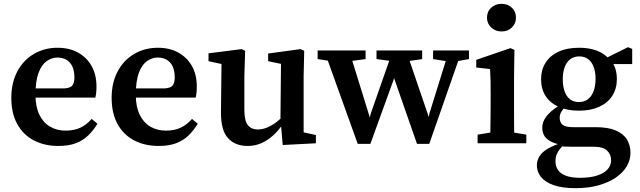

<svg xmlns="http://www.w3.org/2000/svg" viewBox="-20 -747 3336 1001"><path d="M285 14Q211 14 155.5 -15.5Q100 -45 69.5 -101Q39 -157 39 -237Q39 -316 70.5 -375Q102 -434 157 -466Q212 -498 280 -498Q341 -498 386.5 -473Q432 -448 457.5 -403Q483 -358 483 -296Q483 -279 481.5 -264Q480 -249 477 -238H99V-286H315Q348 -288 358 -302.5Q368 -317 368 -342Q368 -378 357 -401Q346 -424 326 -435.5Q306 -447 279 -447Q250 -447 223.5 -428.5Q197 -410 181 -367.5Q165 -325 165 -252Q165 -191 185 -149.5Q205 -108 240.5 -87Q276 -66 322 -66Q367 -66 399.5 -81.5Q432 -97 458 -127L488 -102Q467 -67 439.5 -40.5Q412 -14 374.5 0Q337 14 285 14Z M808 14Q734 14 678.5 -15.5Q623 -45 592.5 -101Q562 -157 562 -237Q562 -316 593.5 -375Q625 -434 680 -466Q735 -498 803 -498Q864 -498 909.5 -473Q955 -448 980.5 -403Q1006 -358 1006 -296Q1006 -279 1004.5 -264Q1003 -249 1000 -238H622V-286H838Q871 -288 881 -302.5Q891 -317 891 -342Q891 -378 880 -401Q869 -424 849 -435.5Q829 -447 802 -447Q773 -447 746.5 -428.5Q720 -410 704 -367.5Q688 -325 688 -252Q688 -191 708 -149.5Q728 -108 763.5 -87Q799 -66 845 -66Q890 -66 922.5 -81.5Q955 -97 981 -127L1011 -102Q990 -67 962.5 -40.5Q935 -14 897.5 0Q860 14 808 14Z M1271 14Q1206 14 1168.5 -27Q1131 -68 1132 -165L1135 -437L1164 -407L1067 -428V-469L1240 -491L1258 -482L1254 -350V-173Q1254 -118 1272 -95Q1290 -72 1324 -72Q1347 -72 1371 -81.5Q1395 -91 1418.5 -108.5Q1442 -126 1463 -148L1478 -104H1457Q1433 -67 1403.5 -40.5Q1374 -14 1341 0Q1308 14 1271 14ZM1454 9 1444 -107 1442 -108 1445 -414 1378 -428V-468L1547 -491L1566 -482L1563 -350V-57L1627 -43V0Z M1845 3 1670 -484H1800L1916 -109H1903L1912 -152L2028 -484H2097L2224 -112H2211L2219 -156L2321 -484H2388L2218 3H2154L2025 -367H2040L2032 -331L1911 3ZM1636 -439V-484H1886V-439L1775 -424H1734ZM1943 -439V-484H2181V-439L2087 -425H2047ZM2238 -439V-484H2425V-439L2348 -425H2326Z M2470 0V-45L2574 -62H2623L2724 -45V0ZM2535 0Q2536 -25 2536.5 -62.5Q2537 -100 2537.5 -140Q2538 -180 2538 -212V-260Q2538 -300 2537.5 -328.5Q2537 -357 2535 -387L2463 -395V-435L2641 -496L2662 -487L2660 -350V-212Q2660 -180 2660 -140Q2660 -100 2660.5 -62.5Q2661 -25 2662 0ZM2595 -583Q2563 -583 2541 -603.5Q2519 -624 2519 -655Q2519 -687 2541 -707Q2563 -727 2595 -727Q2627 -727 2648.5 -707Q2670 -687 2670 -655Q2670 -624 2648.5 -603.5Q2627 -583 2595 -583Z M2981 234Q2910 234 2865.5 218Q2821 202 2800 175Q2779 148 2779 116Q2779 89 2793 67Q2807 45 2838 27Q2869 9 2917 -5L2926 3Q2910 16 2898.5 30.5Q2887 45 2881.5 60Q2876 75 2876 94Q2876 121 2890 140.5Q2904 160 2932.5 170Q2961 180 3003 180Q3058 180 3094 168Q3130 156 3148 135.5Q3166 115 3166 89Q3166 58 3145 38Q3124 18 3075 18H2961Q2940 18 2922 17Q2904 16 2888 13V4Q2850 -5 2828.5 -26Q2807 -47 2807 -81Q2807 -112 2828.5 -140Q2850 -168 2895 -197V-213L2935 -199Q2916 -180 2907 -165Q2898 -150 2898 -133Q2898 -108 2914 -96Q2930 -84 2966 -84H3085Q3150 -84 3190 -67Q3230 -50 3248.5 -20Q3267 10 3267 50Q3267 87 3247.5 120Q3228 153 3191 178.5Q3154 204 3101 219Q3048 234 2981 234ZM2999 -170Q2937 -170 2892.5 -190Q2848 -210 2824.5 -246.5Q2801 -283 2801 -333Q2801 -384 2825 -421Q2849 -458 2893 -478Q2937 -498 2999 -498Q3037 -498 3067 -490.5Q3097 -483 3120 -469Q3143 -455 3158 -436L3164 -433Q3180 -414 3188 -389.5Q3196 -365 3196 -334Q3196 -285 3172.5 -248Q3149 -211 3104.5 -190.5Q3060 -170 2999 -170ZM2998 -215Q3026 -215 3045.5 -230Q3065 -245 3075 -272.5Q3085 -300 3085 -336Q3085 -372 3075 -398.5Q3065 -425 3046 -439Q3027 -453 3000 -453Q2973 -453 2953.5 -438.5Q2934 -424 2924 -397Q2914 -370 2914 -334Q2914 -298 2923.5 -271Q2933 -244 2951.5 -229.5Q2970 -215 2998 -215ZM3126 -413V-444H3139L3254 -501L3276 -492V-413Z"/></svg>

Font: Source Serif 4 18pt SemiBold
Style: Regular
Weight: 600
Designer: Frank Grießhammer
Foundry: Adobe Systems Incorporated
Version: Version 4.004;hotconv 1.0.116;makeotfexe 2.5.65601